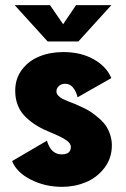

<svg xmlns="http://www.w3.org/2000/svg" viewBox="-20 -714 490 745"><path d="M412 -694 284 -553H165L37 -694H174L225 -620L275 -694ZM221 11Q154.5 11 99.2 -17.2Q44 -45.5 27 -89L162 -168Q178 -115 219 -115Q255 -115 255 -144Q255 -158 236 -170.8Q217 -183.5 179 -199Q148 -211.5 125.2 -225Q102.5 -238.5 81.8 -257.8Q61 -277 50 -303.2Q39 -329.5 39 -362Q39 -409 65.2 -443.8Q91.5 -478.5 133.2 -495.2Q175 -512 226 -512Q293.5 -512 343.2 -484.2Q393 -456.5 412 -411L281 -336.5Q275.5 -359.5 263.5 -374.2Q251.5 -389 233 -389Q218.5 -389 208.8 -380.5Q199 -372 199 -359.5Q199 -350 207 -342Q215 -334 223.8 -329.8Q232.5 -325.5 246.5 -320Q262.5 -314 272.8 -309.8Q283 -305.5 302.5 -296.2Q322 -287 335 -278Q348 -269 364.2 -255Q380.5 -241 390.5 -226.5Q400.5 -212 407.2 -192Q414 -172 414 -150Q414 -100 385 -62.2Q356 -24.5 312.8 -6.8Q269.5 11 221 11Z"/></svg>

Font: League Mono Condensed ExtraBold
Style: Regular
Weight: 800
Width: 1
Designer: Tyler Finck
Foundry: The League of Moveable Type / Tyler Finck
Version: Version 2.210